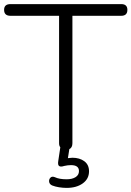

<svg xmlns="http://www.w3.org/2000/svg" viewBox="-23 -725 641 936"><path d="M302 191Q284 191 265 188Q246 185 231 179Q218 173 216.5 161Q215 149 223 141Q231 133 245 139Q266 149 302 149Q329 149 345.5 138.5Q362 128 362 109Q362 80 323 80Q307 80 290 84Q272 90 265 84Q258 79 261 60L271 -7Q265 -14 265 -27V-648H28Q-3 -648 -3 -677Q-3 -705 28 -705H568Q598 -705 598 -677Q598 -648 568 -648H330V-27Q330 -5 315 2L308 46L330 44Q365 44 388 61Q411 78 411 110Q411 147 380.5 169Q350 191 302 191Z"/></svg>

Font: Chiron GoRound TC L
Style: Regular
Weight: 300
Designer: Ryoko NISHIZUKA 西塚涼子 (kana, bopomofo & ideographs); Paul D. Hunt (Latin, Greek & Cyrillic); Sandoll Communications 산돌커뮤니
Foundry: Adobe
Version: Version 1.000;hotconv 1.1.1;makeotfexe 2.6.0